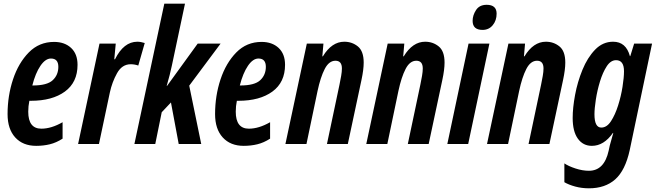

<svg xmlns="http://www.w3.org/2000/svg" viewBox="-20 -780 3552 1040"><path d="M319 -29V-118Q258 -83 204 -83Q133 -83 133 -175Q133 -205 139 -234H147Q263 -234 331.5 -284Q400 -334 400 -429Q400 -488 365 -520.5Q330 -553 273 -553Q192 -553 136 -496Q80 -439 50.5 -350Q21 -261 21 -162Q21 -81 62.5 -35.5Q104 10 176 10Q215 10 250 1.5Q285 -7 319 -29ZM256 -463Q296 -463 296 -418Q296 -374 265.5 -345.5Q235 -317 158 -317H155Q172 -384 199 -423.5Q226 -463 256 -463Z M516 0 575 -279Q587 -335 614 -383.5Q641 -432 688 -432Q709 -432 729 -425L764 -547Q742 -554 724 -554Q650 -554 603 -459H599L607 -544H519L403 0Z M821 0 856 -172 906 -225 948 0H1070L1005 -316L1175 -544H1051L885 -315H883Q892 -346 899 -373.5Q906 -401 911 -425L982 -760H870L708 0Z M1443 -29V-118Q1382 -83 1328 -83Q1257 -83 1257 -175Q1257 -205 1263 -234H1271Q1387 -234 1455.5 -284Q1524 -334 1524 -429Q1524 -488 1489 -520.5Q1454 -553 1397 -553Q1316 -553 1260 -496Q1204 -439 1174.5 -350Q1145 -261 1145 -162Q1145 -81 1186.5 -35.5Q1228 10 1300 10Q1339 10 1374 1.5Q1409 -7 1443 -29ZM1380 -463Q1420 -463 1420 -418Q1420 -374 1389.5 -345.5Q1359 -317 1282 -317H1279Q1296 -384 1323 -423.5Q1350 -463 1380 -463Z M1640 0 1700 -287Q1716 -362 1739 -406.5Q1762 -451 1797 -451Q1832 -451 1832 -409Q1832 -392 1828 -369Q1824 -346 1819 -322L1751 0H1864L1938 -347Q1950 -403 1950 -441Q1950 -503 1918.5 -528.5Q1887 -554 1845 -554Q1777 -554 1729 -475H1726L1732 -544H1642L1526 0Z M2078 0 2138 -287Q2154 -362 2177 -406.5Q2200 -451 2235 -451Q2270 -451 2270 -409Q2270 -392 2266 -369Q2262 -346 2257 -322L2189 0H2302L2376 -347Q2388 -403 2388 -441Q2388 -503 2356.5 -528.5Q2325 -554 2283 -554Q2215 -554 2167 -475H2164L2170 -544H2080L1964 0Z M2670 -706Q2670 -754 2616 -754Q2577 -754 2558.5 -725.5Q2540 -697 2540 -667Q2540 -618 2594 -618Q2628 -618 2649 -643.5Q2670 -669 2670 -706ZM2516 0 2631 -544H2518L2403 0Z M2732 0 2792 -287Q2808 -362 2831 -406.5Q2854 -451 2889 -451Q2924 -451 2924 -409Q2924 -392 2920 -369Q2916 -346 2911 -322L2843 0H2956L3030 -347Q3042 -403 3042 -441Q3042 -503 3010.5 -528.5Q2979 -554 2937 -554Q2869 -554 2821 -475H2818L2824 -544H2734L2618 0Z M3200 -161Q3200 -192 3207.5 -241Q3215 -290 3230 -339Q3245 -388 3266.5 -421Q3288 -454 3317 -454Q3360 -454 3360 -394Q3360 -361 3352 -310Q3344 -259 3328 -208.5Q3312 -158 3289.5 -123.5Q3267 -89 3237 -89Q3200 -89 3200 -161ZM3391 33 3512 -544H3415L3394 -476H3392Q3371 -554 3301 -554Q3245 -554 3203.5 -511Q3162 -468 3135 -402Q3108 -336 3095 -266Q3082 -196 3082 -141Q3082 -68 3110 -29Q3138 10 3186 10Q3251 10 3300 -60H3302Q3290 -20 3283 8L3277 36Q3253 145 3170 145Q3135 145 3097 132.5Q3059 120 3037 105V207Q3061 221 3096 230.5Q3131 240 3170 240Q3258 240 3312.5 191.5Q3367 143 3391 33Z"/></svg>

Font: Noto Sans Display Condensed
Style: Bold Italic
Weight: 700
Width: 3
Designer: Monotype Design team
Foundry: Monotype Imaging Inc.
Version: 1.000